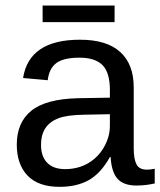

<svg xmlns="http://www.w3.org/2000/svg" viewBox="-20 -686 596 715"><path d="M202.1 9.8Q122.6 9.8 82.5 -32.2Q42.5 -74.2 42.5 -147.5Q42.5 -229.5 96.4 -273.4Q150.4 -317.4 270.5 -320.3L389.2 -322.3V-351.1Q389.2 -415.5 361.8 -443.4Q334.5 -471.2 275.9 -471.2Q216.8 -471.2 189.9 -451.2Q163.1 -431.2 157.7 -387.2L65.9 -395.5Q88.4 -538.1 277.8 -538.1Q377.4 -538.1 427.7 -492.4Q478 -446.8 478 -360.4V-132.8Q478 -93.8 488.3 -74Q498.5 -54.2 527.3 -54.2Q540 -54.2 556.2 -57.6V-2.9Q522.9 4.9 488.3 4.9Q439.5 4.9 417.2 -20.8Q395 -46.4 392.1 -101.1H389.2Q355.5 -40.5 310.8 -15.4Q266.1 9.8 202.1 9.8ZM222.2 -56.2Q270.5 -56.2 308.1 -78.1Q345.7 -100.1 367.4 -138.4Q389.2 -176.8 389.2 -217.3V-260.7L293 -258.8Q231 -257.8 199 -246.1Q167 -234.4 149.9 -210Q132.8 -185.5 132.8 -146Q132.8 -103 156 -79.6Q179.2 -56.2 222.2 -56.2ZM406.7 -603.5H138.7V-665.5H406.7Z"/></svg>

Font: Arial
Style: Regular
Weight: 400
Designer: Steve Matteson
Foundry: Ascender Corporation
Version: Version 2.00.3